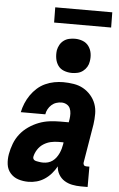

<svg xmlns="http://www.w3.org/2000/svg" viewBox="-61 -957 622 1006"><g transform="rotate(5 250.0 -453.5)"><path d="M127 8Q99 8 74 0Q49 -8 32 -27.5Q15 -47 11.5 -73.5Q8 -100 13 -128Q18 -156 28.5 -183.5Q39 -211 57.5 -234.5Q76 -258 101.5 -275.5Q127 -293 154.5 -303.5Q182 -314 210.5 -317.5Q239 -321 266 -321H311L314 -339Q316 -353 315.5 -367.5Q315 -382 309.5 -394.5Q304 -407 291.5 -414Q279 -421 264 -421Q251 -421 237 -416.5Q223 -412 212 -402Q201 -392 194 -379Q187 -366 185 -352H56Q61 -376 70.5 -399Q80 -422 94.5 -443Q109 -464 128 -481Q147 -498 170 -508.5Q193 -519 217 -523.5Q241 -528 264 -528Q292 -528 319.5 -523.5Q347 -519 369.5 -506.5Q392 -494 409.5 -474Q427 -454 436 -429.5Q445 -405 445 -377Q445 -349 441 -321L407 -117Q406 -110 410 -104.5Q414 -99 422 -99H439V8H404Q380 8 357.5 3.5Q335 -1 316.5 -12.5Q298 -24 286.5 -43.5Q275 -63 274 -86Q263 -66 247.5 -48Q232 -30 212.5 -17Q193 -4 171 2Q149 8 127 8ZM196 -99Q209 -99 221.5 -102.5Q234 -106 245 -114Q256 -122 264 -133Q272 -144 277.5 -156Q283 -168 286.5 -180.5Q290 -193 292 -205L293 -214H266Q246 -214 226 -209.5Q206 -205 188 -193.5Q170 -182 158 -163.5Q146 -145 142 -125Q141 -119 143.5 -114Q146 -109 151 -106.5Q156 -104 162 -103Q168 -102 173.5 -101Q179 -100 184.5 -99.5Q190 -99 196 -99ZM305 -580Q283 -580 263 -587.5Q243 -595 231.5 -611.5Q220 -628 216.5 -649Q213 -670 216 -692Q219 -707 226.5 -720.5Q234 -734 246.5 -743.5Q259 -753 274.5 -756.5Q290 -760 305 -760Q327 -760 346.5 -752.5Q366 -745 378 -728.5Q390 -712 393.5 -691Q397 -670 393 -648Q391 -633 383 -619.5Q375 -606 362.5 -596.5Q350 -587 335 -583.5Q320 -580 305 -580ZM189 -835 188 -915H488L489 -835Z"/></g></svg>

Font: Iosevka SS18 Heavy
Style: Italic
Weight: 900
Italic angle: -9°
Monospace: yes
Designer: Belleve Invis
Foundry: Belleve Invis
Version: Version 25.1.1; ttfautohint (v1.8.4)